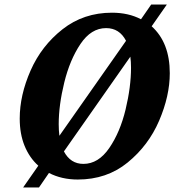

<svg xmlns="http://www.w3.org/2000/svg" viewBox="-20 -781 782 847"><path d="M729 -458Q729 -358 682 -248.5Q635 -139 543 -64Q451 11 323 11Q252 11 196 -18L152 46H82L149 -50Q110 -85 88.5 -137.5Q67 -190 67 -258Q67 -361 115 -470Q163 -579 256 -652Q349 -725 474 -725Q547 -725 602 -696L647 -761H716L649 -665Q729 -593 729 -458ZM242 -182 536 -601Q507 -657 448 -657Q382 -657 335 -587Q288 -517 263.5 -417Q239 -317 239 -233Q239 -206 242 -182ZM558 -482Q558 -509 555 -531L262 -113Q291 -58 348 -58Q414 -58 462 -128Q510 -198 534 -298Q558 -398 558 -482Z"/></svg>

Font: Noto Serif NarrowExtraBold
Style: Italic
Weight: 800
Width: 4
Italic angle: -12°
Designer: Monotype Design Team
Foundry: Monotype Imaging Inc.
Version: Version 1.001